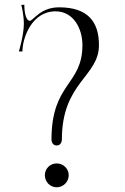

<svg xmlns="http://www.w3.org/2000/svg" viewBox="-20 -792 529 813"><path d="M220 -176C242 -176 242 -201 242 -201C242 -444 399 -467 399 -601C399 -700 352 -761 230 -761C150 -761 121 -704 106 -704C91 -704 83 -736 83 -772L70 -771C71 -770 81 -728 81 -691C81 -644 60 -574 60 -574H75C75 -632 115 -744 215 -744C292 -744 329 -670 329 -601C329 -431 198 -442 198 -201C198 -201 198 -176 220 -176ZM220 1C248 1 271 -22 271 -50C271 -78 248 -100 220 -100C192 -100 170 -78 170 -50C170 -22 192 1 220 1Z"/></svg>

Font: Cantique Normal
Style: Regular
Weight: 400
Designer: Sébastien Hayez
Foundry: Sébastien Hayez & Ariel Martín Pérez
Version: Version 1.000;hotconv 1.0.109;makeotfexe 2.5.65596